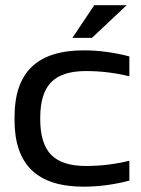

<svg xmlns="http://www.w3.org/2000/svg" viewBox="-20 -700 536 729"><path d="M35.2 -255.9Q35.2 -383.3 100.3 -446Q165.5 -508.8 297.9 -508.8Q383.3 -508.8 471.2 -485.8V-410.2Q391.1 -430.2 306.2 -430.2Q215.8 -430.2 174.3 -387.9Q132.8 -345.7 132.8 -252.9V-247.1Q132.8 -154.3 174.3 -112.1Q215.8 -69.8 306.2 -69.8Q391.1 -69.8 471.2 -89.8V-14.2Q383.3 8.8 297.9 8.8Q165.5 8.8 100.3 -54Q35.2 -116.7 35.2 -244.1ZM254.9 -556.2 337.9 -680.2H460.9L329.1 -556.2Z"/></svg>

Font: LT Wave
Style: Regular
Weight: 400
Designer: Daniel Lyons
Version: Version 2.5 (Glyphs App)